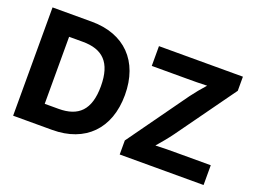

<svg xmlns="http://www.w3.org/2000/svg" viewBox="-108 -970 1611 1212"><g transform="rotate(20 697.5 -364.0)"><path d="M323.2 0C544.4 0 679.7 -136.7 679.7 -363.8C679.7 -590.8 544.4 -727.5 324.2 -727.5H61V0ZM776.9 0H1340.3V-132.8H1117.2C1067.9 -132.8 1018.6 -132.8 969.2 -130.4C1000.5 -166.5 1030.8 -202.6 1056.6 -238.3L1339.8 -632.8V-727.5H775.9V-594.7H1009.8C1055.7 -594.7 1101.1 -594.7 1147 -596.7C1117.2 -563.5 1089.4 -529.8 1064.9 -496.6L776.9 -94.2ZM222.7 -138.7V-588.9H314.9C447.8 -588.9 518.1 -523.9 518.1 -363.8C518.1 -203.6 447.8 -138.7 315.9 -138.7Z"/></g></svg>

Font: Raveo
Style: Bold
Weight: 700
Designer: Jakub Foglar, Rasmus Andersson (Inter)
Foundry: Jakubfoglar.com
Version: Version 1.100;Glyphs 3.2.3 (3260)